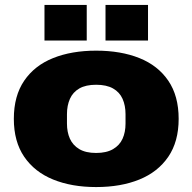

<svg xmlns="http://www.w3.org/2000/svg" viewBox="-20 -745 779 777"><path d="M369 12Q270 12 195 -18.5Q120 -49 78 -110.5Q36 -172 36 -264Q36 -357 78 -418.5Q120 -480 195 -510Q270 -540 369 -540Q469 -540 544 -510Q619 -480 661 -418.5Q703 -357 703 -264Q703 -172 661 -110.5Q619 -49 544 -18.5Q469 12 369 12ZM369 -126Q411 -126 437.5 -141.5Q464 -157 476 -183.5Q488 -210 488 -245V-283Q488 -318 476 -345Q464 -372 437.5 -387Q411 -402 369 -402Q327 -402 301 -387Q275 -372 263 -345Q251 -318 251 -283V-245Q251 -210 263 -183.5Q275 -157 301 -141.5Q327 -126 369 -126ZM160 -581V-725H331V-581ZM407 -581V-725H579V-581Z"/></svg>

Font: Archivo SemiExpanded Black
Style: Regular
Weight: 900
Width: 6
Designer: Hector Gatti
Foundry: Omnibus-Type
Version: Version 2.001